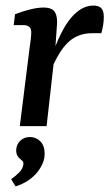

<svg xmlns="http://www.w3.org/2000/svg" viewBox="-20 -452 392 688"><path d="M51 0 86 -280Q88 -292 90 -309Q92 -326 92 -337Q92 -350 84.5 -356Q77 -362 65 -362H29L34 -401Q59 -411 87 -418Q115 -425 136 -425Q167 -425 177 -408Q187 -391 184 -361L178 -276L147 0ZM164 -246Q197 -344 234.5 -388Q272 -432 314 -432Q334 -432 343 -422.5Q352 -413 352 -392Q352 -376 349.5 -361.5Q347 -347 343 -333H310Q263 -333 230 -305.5Q197 -278 168 -213ZM36 216 20 190Q36 179 49.5 165Q63 151 64 135Q64 128 61 125.5Q58 123 54 119Q47 114 42.5 106Q38 98 38 87Q38 67 52 53Q66 39 87 39Q109 39 124.5 54.5Q140 70 140 99Q140 133 112.5 166.5Q85 200 36 216Z"/></svg>

Font: Rasa Medium
Style: Italic
Weight: 500
Italic angle: -7.10001°
Designer: Anna Giedrys (Yrsa+Rasa design), David Brezina (Yrsa art-direction, Rasa art-direction, design)
Foundry: Rosetta Type Foundry
Version: Version 2.004